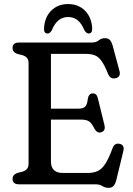

<svg xmlns="http://www.w3.org/2000/svg" viewBox="-20 -910 658 948"><path d="M42 -673Q42 -700 73.5 -700H432.5Q454.5 -700 467.5 -710.8Q480.5 -721.5 498 -721.5Q514 -721.5 522.5 -712.5Q531 -703.5 536.5 -684L570.5 -557.5Q574 -543.5 568 -534.5Q562 -525.5 550 -523.5Q538.5 -521 528.8 -526Q519 -531 513 -546.5Q496 -589 480.5 -610Q465 -631 446.5 -637.5Q428 -644 401.5 -644H231.5V-373.5H367Q391.5 -373.5 401.2 -384Q411 -394.5 413.5 -422Q418 -447.5 436 -449Q457 -450.5 463 -425.5L495.5 -293Q502.5 -264 480 -257Q460.5 -250.5 447 -273.5Q434 -300 421 -309.8Q408 -319.5 379.5 -319.5H231.5V-113Q231.5 -56 290.5 -56H412Q441 -56 461.5 -65Q482 -74 499.5 -100.5Q517 -127 536 -179Q546 -205 570 -200Q597 -195 588.5 -162L554 -20Q549 -0.5 540.2 8.5Q531.5 17.5 515.5 17.5Q499.5 17.5 485.8 8.8Q472 0 451.5 0H73.5Q42 0 42 -27Q42 -47.5 65.5 -56L91 -62.5Q105.5 -67 113.2 -76Q121 -85 121 -102V-598Q121 -615 113.2 -624Q105.5 -633 91 -637.5L65.5 -644Q42 -652.5 42 -673ZM316.5 -826Q262 -826 236 -761Q226.5 -744.5 215.5 -744.5Q195.5 -744.5 197.5 -771.5Q200.5 -825 233 -857.5Q265.5 -890 316.5 -890Q367 -890 399.5 -857.5Q432 -825 435 -771.5Q437 -744.5 417 -744.5Q406.5 -744.5 396.5 -761Q370.5 -826 316.5 -826Z"/></svg>

Font: Fraunces 72pt SuperSoft
Style: Regular
Weight: 400
Version: Version 1.000;[b76b70a41]